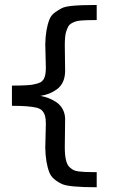

<svg xmlns="http://www.w3.org/2000/svg" viewBox="-20 -687 497 793"><path d="M167 -76.7 169.4 -174.8Q169.4 -195.3 166.3 -207.3Q163.1 -219.2 155.5 -228.5Q147.9 -237.8 131.3 -242.2Q99.1 -250 29.3 -250V-333.5Q93.8 -333.5 115.5 -337.6Q137.2 -341.8 146 -346.4Q154.8 -351.1 160.6 -360.4Q169.4 -374.5 169.4 -407.7L167 -504.4Q168 -564.9 184.1 -606.4Q190.9 -624 206.8 -635.5Q222.7 -647 235.4 -653.3Q248 -659.7 275.4 -662.6Q312 -666.5 379.4 -666.5V-604H364.3Q306.2 -604 290.5 -597.7Q268.1 -589.4 262.2 -578.1Q251.5 -556.6 249.5 -538.6Q247.6 -520.5 247.6 -501.5L249 -392.6Q248 -342.8 215.3 -318.4Q186.5 -296.9 147 -291Q184.6 -284.2 213.9 -264.2Q229.5 -253.4 239 -235.8Q248.5 -218.3 249 -195.8L247.6 -79.1Q247.6 -14.6 267.1 3.4Q275.4 10.7 282.7 14.9Q290 19 304.7 21Q326.7 23.9 364.3 23.9H379.4V86.4Q263.7 86.4 235.4 72.8Q194.8 53.2 184.1 25.9Q168 -15.6 167 -76.7Z"/></svg>

Font: GanjNamehSans
Style: Regular
Weight: 400
Designer: Mohammad Saleh Souzanchi
Foundry: http://font-store.ir
Version: Version:0.0.4;RFB:1.2.5;Building:2016-12-11 09:43:53.670092